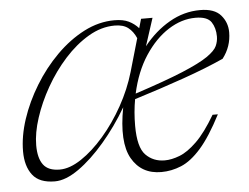

<svg xmlns="http://www.w3.org/2000/svg" viewBox="-40 -484 702 542"><g transform="rotate(-5 311.0 -213.0)"><path d="M569.5 -138.5Q538 -77.5 509.5 -45.2Q481 -13 453.2 -1.5Q425.5 10 396.5 10Q340 10 313.2 -37Q286.5 -84 305 -181.5Q274.5 -129.5 237.2 -86Q200 -42.5 162.8 -16.2Q125.5 10 95 10Q51 10 31.8 -15Q12.5 -40 12.5 -82Q12.5 -125 28.2 -172.8Q44 -220.5 71.8 -266Q99.5 -311.5 136.2 -348.2Q173 -385 215.2 -406.8Q257.5 -428.5 301.5 -428.5Q326 -428.5 342 -420.8Q358 -413 369.5 -400L377 -426H409.5L384 -347.5Q416.5 -388.5 457.8 -412.2Q499 -436 545 -436Q585.5 -436 603.5 -415.2Q621.5 -394.5 621.5 -366.5Q621.5 -326 596.5 -293.5Q547 -271 480.8 -247.8Q414.5 -224.5 340.5 -201.5Q334 -165.5 334 -126.5Q334 -65.5 355.2 -43.8Q376.5 -22 409 -22Q428.5 -22 451.2 -30.8Q474 -39.5 500 -64.8Q526 -90 554.5 -138.5ZM530 -415.5Q490.5 -415.5 453 -391.5Q415.5 -367.5 386.2 -323Q357 -278.5 343.5 -217Q430.5 -245.5 479.8 -266Q529 -286.5 551.8 -302.2Q574.5 -318 580.2 -331Q586 -344 586 -357.5Q586 -382 574.8 -398.8Q563.5 -415.5 530 -415.5ZM51 -96Q51 -59.5 65 -40.8Q79 -22 111.5 -22Q140 -22 173 -44Q206 -66 237.8 -102.8Q269.5 -139.5 295 -185.2Q320.5 -231 334.5 -279L361.5 -372.5Q353 -392 339 -402.8Q325 -413.5 301 -413.5Q263 -413.5 226.5 -392Q190 -370.5 158.2 -335.2Q126.5 -300 102.5 -257.8Q78.5 -215.5 64.8 -173.2Q51 -131 51 -96Z"/></g></svg>

Font: Newsreader Text ExtraLight
Style: Italic
Weight: 275
Italic angle: -17°
Designer: Hugues Gentile
Foundry: Production Type
Version: Version 1.001